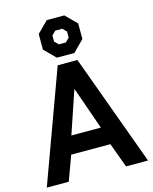

<svg xmlns="http://www.w3.org/2000/svg" viewBox="-141 -1073 927 1165"><g transform="rotate(-15 323.0 -491.0)"><path d="M261 -700H385L641 0H503L446 -155H200L143 0H5ZM416 -267 323 -533H321L231 -267ZM199 -815V-913L268 -982H378L447 -913V-815L378 -746H268ZM345 -821 369 -845V-883L345 -907H301L277 -883V-845L301 -821Z"/></g></svg>

Font: Chakra Petch
Style: Bold
Weight: 700
Designer: Katatrad Aksorn Co.,Ltd.
Foundry: Cadson Demak Co.,Ltd.
Version: Version 1.000; ttfautohint (v1.6)